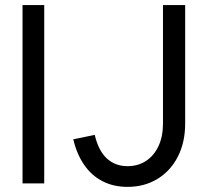

<svg xmlns="http://www.w3.org/2000/svg" viewBox="-20 -727 823 761"><path d="M69.3 -707H155.3V0H69.3ZM270.5 -174.8 355.5 -192.4Q370.1 -129.9 403.3 -99.1Q436.5 -68.4 485.4 -68.4Q527.3 -68.4 559.1 -89.4Q590.8 -110.4 608.4 -148.4Q626 -186.5 626 -237.3V-707H713.9V-237.3Q713.9 -163.1 685.1 -106.4Q656.2 -49.8 604.5 -18.1Q552.7 13.7 485.4 13.7Q429.7 13.7 386.2 -8.8Q342.8 -31.2 313.5 -73.7Q284.2 -116.2 270.5 -174.8Z"/></svg>

Font: Wanted Sans Std Variable
Style: Regular
Weight: 400
Designer: Original Design by Kil Hyung-jin and Kang Hanbin, Wanted Lab, Inc;
Foundry: Wanted Lab, Inc.
Version: Version 1.003;Glyphs 3.2 (3227)